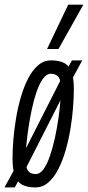

<svg xmlns="http://www.w3.org/2000/svg" viewBox="-43 -810 385 840"><path d="M271.8 -545.8H316.8L253 -428L251 -429.3L60 -53.7L56.8 -54.3L21.6 10H-23.4L40.8 -107.5L42.8 -106.3L233.5 -481.9L236.7 -481.3ZM111.7 10Q77.1 10 54.9 -1.4Q32.7 -12.8 22.2 -40.6Q11.8 -68.4 11.8 -116.5Q11.8 -152.9 15.4 -198.3Q19 -243.6 27.1 -292.1Q35.2 -340.5 48.4 -385.8Q61.6 -431.1 80.2 -467Q98.9 -503 123.7 -524.4Q148.5 -545.8 180.2 -545.8Q215.4 -545.8 237.6 -534.6Q259.8 -523.4 269.9 -496Q280.1 -468.7 280.1 -420Q280.1 -383.5 276.5 -337.9Q272.9 -292.2 264.8 -243.8Q256.6 -195.3 243.5 -150.3Q230.3 -105.4 211.6 -69.1Q193 -32.8 168.2 -11.4Q143.4 10 111.7 10ZM112.9 -48.5Q132.2 -48.5 147.8 -70.2Q163.4 -92 175.5 -127.5Q187.6 -163 196.9 -205.3Q206.2 -247.6 212.2 -289.6Q218.3 -331.6 221 -365.9Q223.7 -400.2 223.7 -418.9Q223.7 -459.4 212.9 -473.3Q202.1 -487.3 179.6 -487.3Q160.9 -487.3 145 -465.6Q129.1 -443.9 117 -408.3Q104.9 -372.8 95.9 -330.5Q87 -288.2 80.9 -246.5Q74.8 -204.8 71.8 -170.7Q68.8 -136.6 68.8 -117.6Q68.8 -77.4 79.6 -63Q90.4 -48.5 112.9 -48.5ZM162.9 -595.7 255.4 -789.7H321.7L213 -595.7Z"/></svg>

Font: Georama ExtraCondensed Thin
Style: Italic
Weight: 100
Width: 2
Italic angle: -9°
Designer: Jean-Baptiste Levee
Foundry: Production Type
Version: Version 1.001